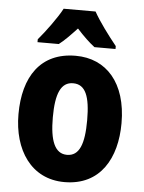

<svg xmlns="http://www.w3.org/2000/svg" viewBox="-54 -810 649 863"><g transform="rotate(5 270.0 -378.0)"><path d="M342 -766H198C178 -727 126 -656 94 -619V-606H190C214 -624 239 -650 270 -683C300 -650 326 -625 351 -606H446V-619C409 -665 367 -721 342 -766ZM502 -276C502 -458 409 -560 271 -560C112 -560 37 -445 37 -276C37 -116 118 10 269 10C431 10 502 -118 502 -276ZM192 -275C192 -383 215 -436 270 -436C326 -436 347 -383 347 -276C347 -169 326 -113 270 -113C215 -113 192 -170 192 -275Z"/></g></svg>

Font: Noto Sans Khmer UI Condensed ExtraBold
Style: Regular
Weight: 800
Width: 3
Designer: Danh Hong and the Monotype Design Team
Foundry: Monotype Imaging Inc.
Version: Version 2.002